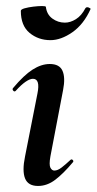

<svg xmlns="http://www.w3.org/2000/svg" viewBox="-20 -607 320 636"><path d="M106 9Q73 9 63 -16Q53 -41 63 -89L104 -297Q114 -346 89 -346Q79 -346 64.5 -336Q50 -326 32 -306Q28 -302 24 -306.5Q20 -311 23 -315Q59 -358 88 -376.5Q117 -395 145 -395Q177 -395 187 -372.5Q197 -350 189 -309L147 -89Q142 -61 147 -51.5Q152 -42 160 -42Q171 -42 184 -52Q197 -62 213 -77Q217 -81 221 -77Q225 -73 221 -69Q190 -32 163 -11.5Q136 9 106 9ZM147 -474Q107 -474 78 -498Q49 -522 49 -571Q49 -576 61.5 -579.5Q74 -583 90.5 -585Q107 -587 119.5 -587Q132 -587 132 -584Q135 -559 153.5 -545.5Q172 -532 195 -532Q213 -532 231.5 -543.5Q250 -555 263 -580Q267 -585 274 -582Q281 -579 280 -577Q257 -526 219.5 -500Q182 -474 147 -474Z"/></svg>

Font: Cormorant Garamond Light
Style: Italic
Weight: 300
Italic angle: -10°
Designer: Christian Thalmann (Catharsis Fonts)
Foundry: Catharsis Fonts
Version: Version 4.001